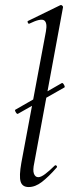

<svg xmlns="http://www.w3.org/2000/svg" viewBox="-20 -746 289 775"><path d="M52.2 -286.6Q48.2 -284.8 43.3 -293.6Q38.4 -302.4 42.4 -303.4L229.4 -410.6Q233.4 -412.6 238.3 -403.8Q243.2 -395 240 -393ZM95.8 9Q69.8 9 63.2 -13.2Q56.6 -35.4 66.2 -89L165.4 -619.4Q171.8 -654.6 158.1 -663.8Q144.4 -673 98.6 -650.6Q94.6 -648.8 92.2 -654.8Q89.8 -660.8 93.8 -661.8L223.2 -725Q227.4 -727 231.4 -723Q235.4 -719 234.4 -717L118.4 -89Q111.6 -58.6 117 -44.7Q122.4 -30.8 134.4 -30.8Q145.4 -30.8 162.4 -43.6Q179.4 -56.4 200.2 -77Q204.2 -81 208.2 -77Q212.2 -73 208.2 -69Q175.6 -32 149 -11.5Q122.4 9 95.8 9Z"/></svg>

Font: Cormorant Light
Style: Italic
Weight: 300
Italic angle: -10°
Designer: Christian Thalmann (Catharsis Fonts)
Foundry: Catharsis Fonts
Version: Version 4.000